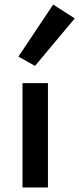

<svg xmlns="http://www.w3.org/2000/svg" viewBox="-20 -825 349 845"><path d="M79 0V-459H191V0ZM134 -535 61 -576 214 -805 309 -744Z"/></svg>

Font: Alata
Style: Regular
Weight: 400
Designer: Spyros Zevelakis, Eben Sorkin
Foundry: Spyros Zevelakis
Version: Version 1.005; ttfautohint (v1.8.4.7-5d5b)